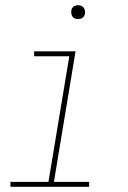

<svg xmlns="http://www.w3.org/2000/svg" viewBox="-20 -717 490 737"><path d="M20 0V-19H166L246 -501H111V-520H270L187 -19H322V0ZM280 -644Q273 -644 267.5 -646Q262 -648 258.5 -653Q255 -658 254 -664Q253 -670 254 -676Q254 -681 256.5 -685Q259 -689 262.5 -691.5Q266 -694 270.5 -695.5Q275 -697 280 -697Q286 -697 292 -694.5Q298 -692 301.5 -687Q305 -682 306 -676Q307 -670 306 -664Q305 -659 302.5 -655Q300 -651 296.5 -648.5Q293 -646 288.5 -645Q284 -644 280 -644Z"/></svg>

Font: Iosevka Etoile Thin Oblique
Style: Regular
Weight: 100
Italic angle: -9°
Designer: Belleve Invis
Foundry: Belleve Invis
Version: Version 15.5.2; ttfautohint (v1.8.4)